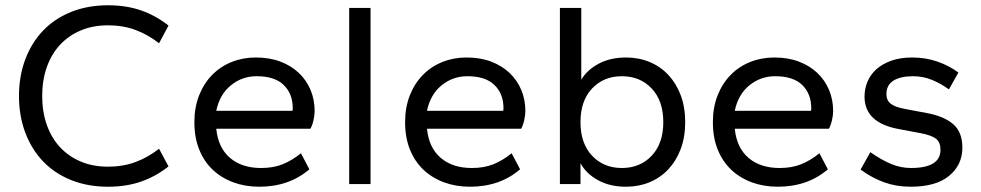

<svg xmlns="http://www.w3.org/2000/svg" viewBox="-20 -698 3721 728"><path d="M390 10Q312 10 249 -15.5Q186 -41 142.5 -87Q99 -133 75.5 -196Q52 -259 52 -334Q52 -409 75.5 -472Q99 -535 142.5 -581Q186 -627 249 -652.5Q312 -678 390 -678Q459 -678 515 -658.5Q571 -639 619 -601L583 -534Q541 -567 493.5 -584.5Q446 -602 390 -602Q332 -602 286 -582.5Q240 -563 207.5 -528Q175 -493 157.5 -443.5Q140 -394 140 -334Q140 -274 157.5 -224.5Q175 -175 207.5 -140Q240 -105 286 -85.5Q332 -66 390 -66Q446 -66 493.5 -83.5Q541 -101 583 -134L619 -67Q571 -29 515 -9.5Q459 10 390 10Z M963 10Q910 10 865 -6.5Q820 -23 787 -54Q754 -85 735.5 -130.5Q717 -176 717 -235Q717 -291 735 -336.5Q753 -382 784.5 -414Q816 -446 858.5 -463Q901 -480 950 -480Q1002 -480 1043 -464.5Q1084 -449 1113 -421.5Q1142 -394 1157.5 -357Q1173 -320 1173 -277Q1173 -261 1168.5 -241.5Q1164 -222 1157 -210H800Q807 -138 852 -99.5Q897 -61 970 -61Q1017 -61 1052.5 -75.5Q1088 -90 1121 -117L1153 -56Q1076 10 963 10ZM953 -409Q898 -409 855.5 -374.5Q813 -340 800 -278H1089Q1090 -281 1090 -288Q1090 -342 1056 -375.5Q1022 -409 953 -409Z M1304 0V-668H1385V0Z M1762 10Q1709 10 1664 -6.5Q1619 -23 1586 -54Q1553 -85 1534.5 -130.5Q1516 -176 1516 -235Q1516 -291 1534 -336.5Q1552 -382 1583.5 -414Q1615 -446 1657.5 -463Q1700 -480 1749 -480Q1801 -480 1842 -464.5Q1883 -449 1912 -421.5Q1941 -394 1956.5 -357Q1972 -320 1972 -277Q1972 -261 1967.5 -241.5Q1963 -222 1956 -210H1599Q1606 -138 1651 -99.5Q1696 -61 1769 -61Q1816 -61 1851.5 -75.5Q1887 -90 1920 -117L1952 -56Q1875 10 1762 10ZM1752 -409Q1697 -409 1654.5 -374.5Q1612 -340 1599 -278H1888Q1889 -281 1889 -288Q1889 -342 1855 -375.5Q1821 -409 1752 -409Z M2353 10Q2293 10 2248 -14.5Q2203 -39 2181 -79V0H2103V-668H2184V-396Q2207 -434 2251 -457Q2295 -480 2353 -480Q2402 -480 2443 -463Q2484 -446 2514 -414Q2544 -382 2561 -337Q2578 -292 2578 -235Q2578 -178 2561 -133Q2544 -88 2514 -56Q2484 -24 2443 -7Q2402 10 2353 10ZM2338 -61Q2407 -61 2451 -107.5Q2495 -154 2495 -235Q2495 -316 2451 -362.5Q2407 -409 2338 -409Q2269 -409 2225 -362.5Q2181 -316 2181 -235Q2181 -154 2225 -107.5Q2269 -61 2338 -61Z M2929 10Q2876 10 2831 -6.5Q2786 -23 2753 -54Q2720 -85 2701.5 -130.5Q2683 -176 2683 -235Q2683 -291 2701 -336.5Q2719 -382 2750.5 -414Q2782 -446 2824.5 -463Q2867 -480 2916 -480Q2968 -480 3009 -464.5Q3050 -449 3079 -421.5Q3108 -394 3123.5 -357Q3139 -320 3139 -277Q3139 -261 3134.5 -241.5Q3130 -222 3123 -210H2766Q2773 -138 2818 -99.5Q2863 -61 2936 -61Q2983 -61 3018.5 -75.5Q3054 -90 3087 -117L3119 -56Q3042 10 2929 10ZM2919 -409Q2864 -409 2821.5 -374.5Q2779 -340 2766 -278H3055Q3056 -281 3056 -288Q3056 -342 3022 -375.5Q2988 -409 2919 -409Z M3433 10Q3379 10 3333 -6.5Q3287 -23 3243 -55L3280 -121Q3323 -91 3359.5 -76Q3396 -61 3434 -61Q3546 -61 3546 -130Q3546 -158 3529.5 -171.5Q3513 -185 3471 -193L3386 -209Q3258 -233 3258 -332Q3258 -362 3269.5 -389Q3281 -416 3303.5 -436Q3326 -456 3360 -468Q3394 -480 3439 -480Q3490 -480 3534.5 -464.5Q3579 -449 3614 -423L3578 -359Q3548 -381 3514 -395Q3480 -409 3442 -409Q3395 -409 3368 -392.5Q3341 -376 3341 -341Q3341 -318 3357 -305Q3373 -292 3411 -285L3496 -269Q3560 -257 3594.5 -227Q3629 -197 3629 -138Q3629 -73 3579 -31.5Q3529 10 3433 10Z"/></svg>

Font: Celebes
Style: Regular
Weight: 400
Designer: Anugrah Pasau
Foundry: Lafontype
Version: Version 1.000; ttfautohint (v1.8.4)